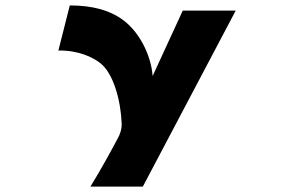

<svg xmlns="http://www.w3.org/2000/svg" viewBox="-20 -567 1040 707"><path d="M313 120H506L848 -528H653L542 -287C537 -362 492 -458 419 -503C381 -527 325 -547 237 -547L195 -381C268 -382 321 -357 350 -334C398 -296 425 -196 428 -112C429 -94 423 -77 418 -66C400 -31 351 59 313 120Z"/></svg>

Font: LINE Seed JP App_OTF ExtraBold
Style: Regular
Weight: 800
Designer: LINE & Fontrix & Fontworks
Version: Version 1.013